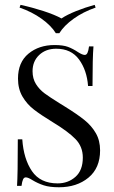

<svg xmlns="http://www.w3.org/2000/svg" viewBox="-20 -767 475 798"><path d="M304.8 -550Q322.6 -538.7 332.3 -538.7Q339.5 -538.7 343.5 -547.2Q347.6 -555.6 350 -574.2H368.5Q364.5 -527.4 364.5 -409.7H346Q341.1 -475 308.5 -519.8Q275.8 -564.5 213.7 -564.5Q170.2 -564.5 142.7 -538.3Q115.3 -512.1 115.3 -471Q115.3 -440.3 129.4 -417.7Q143.5 -395.2 165.3 -379Q187.1 -362.9 227.4 -337.9L250.8 -323.4Q301.6 -291.9 331 -268.1Q360.5 -244.4 378.2 -213.7Q396 -183.1 396 -141.9Q396 -68.5 347.6 -28.6Q299.2 11.3 225 11.3Q186.3 11.3 161.7 3.2Q137.1 -4.8 114.5 -18.5Q96.8 -29.8 87.1 -29.8Q79.8 -29.8 75.8 -21.4Q71.8 -12.9 69.4 5.6H50.8Q54 -38.7 54 -187.9H72.6Q78.2 -106.5 112.9 -55.6Q147.6 -4.8 219.4 -4.8Q262.9 -4.8 293.5 -31.9Q324.2 -58.9 324.2 -112.1Q324.2 -157.3 294 -188.7Q263.7 -220.2 198.4 -259.7Q150.8 -288.7 121.4 -311.3Q91.9 -333.9 73.4 -365.7Q54.8 -397.6 54.8 -440.3Q54.8 -508.1 98.4 -544Q141.9 -579.8 206.5 -579.8Q241.9 -579.8 262.5 -572.2Q283.1 -564.5 304.8 -550ZM377.4 -735.5Q325.8 -717.7 285.9 -689.1Q246 -660.5 226.6 -629H212.1Q192.7 -660.5 152.8 -689.1Q112.9 -717.7 61.3 -735.5L65.3 -746.8Q113.7 -736.3 160.9 -721Q208.1 -705.6 235.5 -690.3Q258.1 -705.6 296.4 -721Q334.7 -736.3 373.4 -746.8Z"/></svg>

Font: Playfair Display
Style: Regular
Weight: 400
Designer: Claus Eggers Sørensen
Foundry: Claus Eggers Sørensen
Version: Version 1.005; ttfautohint (v1.2) -l 10 -r 42 -G 200 -x 21 -